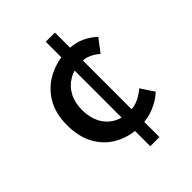

<svg xmlns="http://www.w3.org/2000/svg" viewBox="-219 -852 1008 1008"><g transform="rotate(-45 285.0 -348.0)"><path d="M343 -71Q262 -71 200 -104Q138 -137 103.5 -198.5Q69 -260 69 -347Q69 -436 107 -497.5Q145 -559 209.5 -591.5Q274 -624 351 -624Q405 -624 445 -605Q485 -586 513 -559L458 -487Q436 -507 411 -518Q386 -529 358 -529Q303 -529 263.5 -506Q224 -483 202.5 -442.5Q181 -402 181 -347Q181 -293 202 -252Q223 -211 262 -188.5Q301 -166 355 -166Q391 -166 421 -181Q451 -196 474 -216L523 -142Q485 -108 438 -89.5Q391 -71 343 -71ZM300 40V-736H368V40Z"/></g></svg>

Font: Noto Sans KR Medium
Style: Regular
Weight: 500
Designer: Ryoko NISHIZUKA  (kana, bopomofo & ideographs); Paul D. Hunt (Latin, Greek & Cyrillic); Sandoll Communications , Soo-you
Foundry: Adobe
Version: Version 2.004-H2;hotconv 1.0.118;makeotfexe 2.5.65603